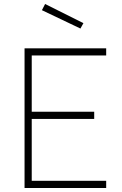

<svg xmlns="http://www.w3.org/2000/svg" viewBox="-20 -942 612 962"><path d="M103 0V-700H512V-664H139V-382H452V-346H139V-36H512V0ZM206 -922 398 -826 383 -799 190 -891Z"/></svg>

Font: TypoPRO Titillium Title
Style: Regular
Weight: 250
Designer: Campivisivi
Foundry: Accademia di Belle Arti di Urbino and students of MA course of Visual design
Version: 1.000